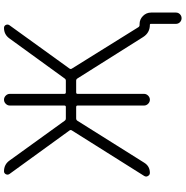

<svg xmlns="http://www.w3.org/2000/svg" viewBox="-4 -790 932 964"><g transform="rotate(-90 462.0 -308.0)"><path d="M414.1 -50.8V-384.8Q414.1 -391.6 406.2 -391.6H349.6Q341.8 -391.6 337.9 -385.7L127 -49.8Q109.4 -21.5 76.2 -21.5Q65.4 -21.5 60.5 -31.2Q57.6 -35.2 57.6 -40Q57.6 -44.9 60.5 -49.8L289.1 -413.1Q293 -418.9 289.1 -424.8L70.3 -726.6Q64.5 -735.4 69.3 -744.6Q74.2 -753.9 84 -753.9Q118.2 -753.9 137.7 -726.6L337.9 -449.2Q341.8 -443.4 349.6 -443.4H407.2Q414.1 -443.4 414.1 -451.2V-724.6Q414.1 -736.3 422.9 -745.1Q431.6 -753.9 443.4 -753.9Q455.1 -753.9 463.9 -745.1Q472.7 -736.3 472.7 -724.6V-451.2Q472.7 -443.4 480.5 -443.4H539.1Q545.9 -443.4 549.8 -449.2L751 -726.6Q770.5 -753.9 803.7 -753.9Q814.5 -753.9 818.8 -744.6Q823.2 -735.4 817.4 -726.6L599.6 -424.8Q595.7 -418.9 599.6 -413.1L807.6 -79.1Q811.5 -73.2 818.4 -73.2H823.2Q846.7 -73.2 863.8 -56.2Q880.9 -39.1 880.9 -15.6V109.4Q880.9 121.1 872.6 129.4Q864.3 137.7 852.5 137.7Q840.8 137.7 832.5 129.4Q824.2 121.1 824.2 109.4V-16.6Q824.2 -21.5 819.3 -21.5Q779.3 -21.5 757.8 -55.7L549.8 -385.7Q545.9 -391.6 539.1 -391.6H480.5Q472.7 -391.6 472.7 -384.8V-50.8Q472.7 -39.1 463.9 -30.3Q455.1 -21.5 443.4 -21.5Q431.6 -21.5 422.9 -30.3Q414.1 -39.1 414.1 -50.8Z"/></g></svg>

Font: irohamaru Light
Style: Regular
Weight: 200
Designer: [Source Han Sans]
Ryoko NISHIZUKA  (kana & ideographs); Paul D. Hunt (Latin, Greek & Cyrillic); Wenlong ZHANG  (bopomofo
Version: Version 1.01